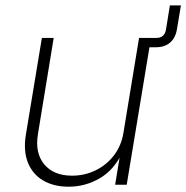

<svg xmlns="http://www.w3.org/2000/svg" viewBox="-20 -687 693 714"><path d="M508.8 -511.2 514.6 -545.9H561Q591.8 -545.9 597.2 -576.7L611.8 -667H652.8L638.2 -579.1Q632.8 -545.9 612.5 -528.6Q592.3 -511.2 559.1 -511.2ZM235.4 7.3Q179.7 7.3 140.4 -15.9Q101.1 -39.1 83.7 -82.5Q66.4 -126 76.2 -186L135.7 -545.9H179.7L121.1 -188.5Q109.4 -118.2 144.5 -75.9Q179.7 -33.7 248 -33.7Q294.9 -33.7 335.4 -53.5Q376 -73.2 403.6 -109.1Q431.2 -145 439 -192.9L497.1 -545.9H541.5L451.2 0H408.2L428.2 -122.1H436Q404.8 -55.2 350.8 -23.9Q296.9 7.3 235.4 7.3Z"/></svg>

Font: Inter ExtraLight
Style: Italic
Weight: 250
Italic angle: -9.3988°
Designer: Rasmus Andersson
Foundry: rsms
Version: Version 4.001;git-66647c0bb